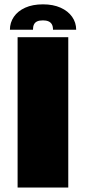

<svg xmlns="http://www.w3.org/2000/svg" viewBox="-20 -842 390 862"><path d="M59 0H286.5V-675H59ZM173 -822.5Q126.5 -822.5 93.2 -807.5Q60 -792.5 42.2 -766.5Q24.5 -740.5 24.5 -708.5H128Q128 -723 132.5 -732.2Q137 -741.5 146.8 -746Q156.5 -750.5 173 -750.5Q187.5 -750.5 197.5 -746.2Q207.5 -742 212.8 -732.8Q218 -723.5 218 -708.5H322Q322 -740.5 303.8 -766.5Q285.5 -792.5 252 -807.5Q218.5 -822.5 173 -822.5Z"/></svg>

Font: Anybody Thin Black
Style: Regular
Weight: 900
Version: Version 1.113;gftools[0.9.25]